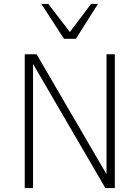

<svg xmlns="http://www.w3.org/2000/svg" viewBox="-20 -950 705 970"><path d="M512.2 0 147 -627V0H105V-675.8H165L518.1 -69.8V-675.8H560.1V0ZM363.3 -753.9H303.2L189 -930.2H224.1L333 -788.1L439.9 -930.2H475.1Z"/></svg>

Font: Clear Sans Thin
Style: Regular
Weight: 250
Foundry: Intel Corporation
Version: Version 1.00